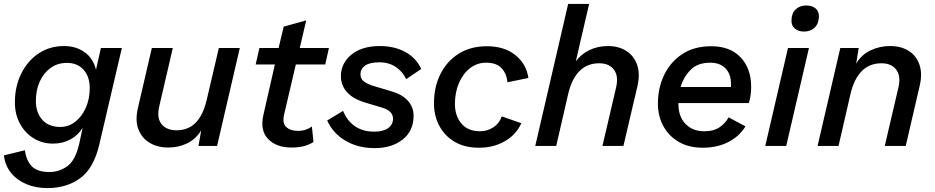

<svg xmlns="http://www.w3.org/2000/svg" viewBox="-30 -745 4774 980"><path d="M212 215Q153 215 105 195Q57 175 26.5 137.5Q-4 100 -10 48L97 22Q104 74 132 103.5Q160 133 222 133Q273 133 314 103Q355 73 374 -10L392 -93Q369 -55 329.5 -33.5Q290 -12 241 -12Q185 -12 141 -39.5Q97 -67 71.5 -114.5Q46 -162 46 -222Q46 -304 78.5 -369.5Q111 -435 167.5 -472.5Q224 -510 297 -510Q358 -510 402 -478.5Q446 -447 460 -389L485 -500H592L477 -8Q449 113 380 164Q311 215 212 215ZM278 -97Q320 -97 354 -123.5Q388 -150 408 -195Q428 -240 428 -295Q428 -354 396.5 -389Q365 -424 312 -424Q264 -424 228.5 -398.5Q193 -373 173 -329Q153 -285 153 -229Q153 -171 185.5 -134Q218 -97 278 -97Z M829 8Q774 8 734 -16Q694 -40 676.5 -85Q659 -130 674 -194L745 -500H852L783 -203Q769 -143 794.5 -111.5Q820 -80 871 -80Q931 -80 969 -119Q1007 -158 1025 -235L1087 -500H1194L1078 0H983L997 -80Q971 -36 926.5 -14Q882 8 829 8Z M1458 8Q1380 8 1338 -36Q1296 -80 1315 -161L1373 -416H1275L1294 -500H1392L1418 -609L1533 -641L1500 -500H1649L1630 -416H1480L1420 -160Q1410 -115 1431.5 -96Q1453 -77 1489 -77Q1513 -77 1530.5 -83Q1548 -89 1562 -99L1570 -20Q1544 -4 1516.5 2Q1489 8 1458 8Z M1882 11Q1797 11 1733 -27Q1669 -65 1640 -130L1721 -179Q1742 -128 1782 -100.5Q1822 -73 1880 -73Q1926 -73 1951 -91Q1976 -109 1976 -139Q1976 -180 1919 -196L1839 -220Q1773 -239 1741.5 -274Q1710 -309 1710 -356Q1710 -422 1763.5 -466Q1817 -510 1909 -510Q1982 -510 2038 -480Q2094 -450 2120 -393L2043 -341Q2026 -379 1990.5 -403Q1955 -427 1907 -427Q1858 -427 1834 -410.5Q1810 -394 1810 -366Q1810 -341 1829 -328Q1848 -315 1874 -307L1971 -278Q2023 -263 2052 -230.5Q2081 -198 2081 -154Q2081 -77 2025.5 -33Q1970 11 1882 11Z M2415 9Q2342 9 2291 -21Q2240 -51 2212.5 -102.5Q2185 -154 2185 -217Q2185 -301 2218 -367Q2251 -433 2311.5 -471Q2372 -509 2455 -509Q2545 -509 2601 -463.5Q2657 -418 2667 -347L2560 -325Q2557 -367 2531 -396Q2505 -425 2451 -425Q2405 -425 2369 -397Q2333 -369 2312.5 -321Q2292 -273 2292 -214Q2292 -154 2325 -114.5Q2358 -75 2421 -75Q2456 -75 2487 -94.5Q2518 -114 2531 -151L2631 -116Q2604 -57 2546.5 -24Q2489 9 2415 9Z M2702 0 2870 -725H2977L2909 -432Q2936 -469 2979 -489.5Q3022 -510 3073 -510Q3127 -510 3166 -485.5Q3205 -461 3221.5 -415.5Q3238 -370 3224 -307L3152 0H3045L3115 -300Q3128 -357 3103.5 -389.5Q3079 -422 3028 -422Q2967 -422 2927.5 -382Q2888 -342 2870 -265L2809 0Z M3557 9Q3486 9 3435 -20.5Q3384 -50 3356 -101Q3328 -152 3328 -216Q3328 -296 3360 -362.5Q3392 -429 3452.5 -469Q3513 -509 3600 -509Q3697 -509 3750.5 -452Q3804 -395 3804 -302Q3804 -282 3801.5 -261Q3799 -240 3792 -219H3433Q3433 -216 3433 -212Q3433 -150 3469 -112.5Q3505 -75 3565 -75Q3612 -75 3641.5 -94.5Q3671 -114 3689 -146L3775 -100Q3744 -49 3687.5 -20Q3631 9 3557 9ZM3595 -425Q3531 -425 3495 -388.5Q3459 -352 3444 -301H3701Q3701 -309 3701 -318Q3701 -367 3673 -396Q3645 -425 3595 -425Z M4074 -584Q4044 -584 4026 -600Q4008 -616 4010 -644Q4011 -679 4032 -698Q4053 -717 4085 -717Q4116 -717 4133.5 -701.5Q4151 -686 4150 -659Q4148 -622 4127 -603Q4106 -584 4074 -584ZM4099 -500 3983 0H3876L3992 -500Z M4143 0 4259 -500H4353L4340 -420Q4366 -465 4412.5 -487.5Q4459 -510 4513 -510Q4569 -510 4608 -485.5Q4647 -461 4663 -415Q4679 -369 4664 -306L4593 0H4486L4556 -300Q4569 -357 4544.5 -389.5Q4520 -422 4469 -422Q4408 -422 4368.5 -382Q4329 -342 4311 -265L4250 0Z"/></svg>

Font: Work Sans Medium
Style: Italic
Weight: 500
Italic angle: -13°
Designer: Wei Huang
Foundry: Wei Huang
Version: Version 2.012; ttfautohint (v1.8.3)